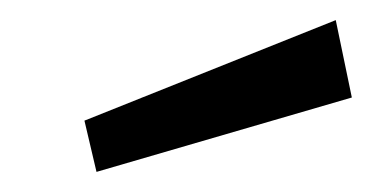

<svg xmlns="http://www.w3.org/2000/svg" viewBox="-20 -756 370 191"><path d="M314 -736 64 -636 76 -585 330 -659Z"/></svg>

Font: United Sans Medium
Style: Italic
Weight: 500
Italic angle: -8°
Designer: Pablo Impallari, Rodrigo Fuenzalida (Modified by Dan O. Williams)
Version: Version 1.000;PS 001.000;hotconv 1.0.88;makeotf.lib2.5.64775